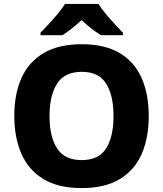

<svg xmlns="http://www.w3.org/2000/svg" viewBox="-20 -951 834 981"><path d="M740 -358Q740 -247 704 -164.5Q668 -82 592 -36Q516 10 397 10Q278 10 202 -36Q126 -82 89.5 -165Q53 -248 53 -359Q53 -470 89.5 -552Q126 -634 202.5 -679.5Q279 -725 398 -725Q516 -725 592 -679.5Q668 -634 704 -551.5Q740 -469 740 -358ZM233 -358Q233 -253 271.5 -193Q310 -133 397 -133Q485 -133 522.5 -193Q560 -253 560 -358Q560 -463 522.5 -523.5Q485 -584 398 -584Q310 -584 271.5 -523.5Q233 -463 233 -358ZM483 -931Q497 -908 520 -880.5Q543 -853 566.5 -827.5Q590 -802 608 -784V-771H497Q471 -786 447 -805Q423 -824 397 -848Q370 -824 347.5 -806Q325 -788 299 -771H187V-784Q206 -803 229.5 -828.5Q253 -854 275.5 -881Q298 -908 312 -931Z"/></svg>

Font: Noto Sans Syriac ExtraBold
Style: Regular
Weight: 800
Designer: Patrick Giasson and the Monotype Design Team
Foundry: Monotype Imaging Inc.
Version: Version 3.000; ttfautohint (v1.8.4.7-5d5b)